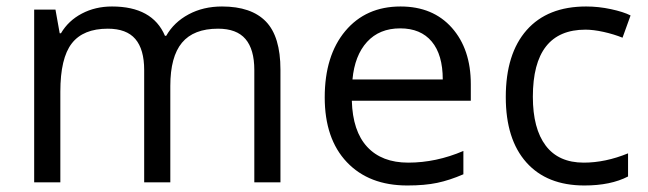

<svg xmlns="http://www.w3.org/2000/svg" viewBox="-20 -565 2007 595"><path d="M768.1 0V-348.1Q768.1 -412.1 740.7 -444.1Q713.4 -476.1 655.8 -476.1Q580.1 -476.1 543.9 -432.6Q507.8 -389.2 507.8 -298.8V0H426.8V-348.1Q426.8 -412.1 399.4 -444.1Q372.1 -476.1 314 -476.1Q237.8 -476.1 202.4 -430.4Q167 -384.8 167 -280.8V0H85.9V-535.2H151.9L165 -461.9H168.9Q191.9 -501 233.6 -522.9Q275.4 -544.9 327.1 -544.9Q452.6 -544.9 491.2 -454.1H495.1Q519 -496.1 564.5 -520.5Q609.9 -544.9 668 -544.9Q758.8 -544.9 804 -498.3Q849.1 -451.7 849.1 -349.1V0Z M1242.2 9.8Q1123.5 9.8 1054.9 -62.5Q986.3 -134.8 986.3 -263.2Q986.3 -392.6 1050 -468.8Q1113.8 -544.9 1221.2 -544.9Q1321.8 -544.9 1380.4 -478.8Q1439 -412.6 1439 -304.2V-252.9H1070.3Q1072.8 -158.7 1117.9 -109.9Q1163.1 -61 1245.1 -61Q1331.5 -61 1416 -97.2V-24.9Q1373 -6.3 1334.7 1.7Q1296.4 9.8 1242.2 9.8ZM1220.2 -477.1Q1155.8 -477.1 1117.4 -435.1Q1079.1 -393.1 1072.3 -318.8H1352.1Q1352.1 -395.5 1317.9 -436.3Q1283.7 -477.1 1220.2 -477.1Z M1791 9.8Q1674.8 9.8 1611.1 -61.8Q1547.4 -133.3 1547.4 -264.2Q1547.4 -398.4 1612.1 -471.7Q1676.8 -544.9 1796.4 -544.9Q1835 -544.9 1873.5 -536.6Q1912.1 -528.3 1934.1 -517.1L1909.2 -448.2Q1882.3 -459 1850.6 -466.1Q1818.8 -473.1 1794.4 -473.1Q1631.3 -473.1 1631.3 -265.1Q1631.3 -166.5 1671.1 -113.8Q1710.9 -61 1789.1 -61Q1856 -61 1926.3 -89.8V-18.1Q1872.6 9.8 1791 9.8Z"/></svg>

Font: f04293028
Style: Regular
Weight: 400
Foundry: Ascender Corporation
Version: Version 1.10